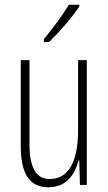

<svg xmlns="http://www.w3.org/2000/svg" viewBox="-20 -784 458 814"><path d="M316 -756V-764H272C241 -713 209 -671 166 -618V-606H188C227 -643 285 -709 316 -756ZM348 -529H311V-233C311 -90 266 -25 190 -25C135 -25 105 -70 105 -174V-529H68V-165C68 -49 104 10 185 10C264 10 298 -47 313 -104H316L319 0H348Z"/></svg>

Font: Noto Sans Sinhala UI ExtraCondensed ExtraLight
Style: Regular
Weight: 200
Width: 2
Designer: Jelle Bosma - Monotype Design Team
Foundry: Monotype Imaging Inc.
Version: Version 2.006